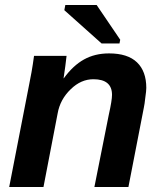

<svg xmlns="http://www.w3.org/2000/svg" viewBox="-20 -753 651 773"><path d="M360 0 418 -291Q431 -349 431 -371Q431 -434 356 -434Q306 -434 265 -394Q222 -353 212 -296L155 0H17L98 -416Q102 -435 107 -463Q112 -491 117 -528H248Q248 -526 246.5 -516Q245 -506 243 -487L236 -438H237Q274 -489 318 -513.5Q362 -538 419 -538Q494 -538 531.5 -502Q569 -466 569 -399Q569 -393 568 -383.5Q567 -374 565 -360Q562 -332 559 -319L497 0ZM389 -578 239 -712 243 -733H369L464 -593L461 -578Z"/></svg>

Font: Libra Sans Modern
Style: Bold Italic
Weight: 700
Italic angle: -12°
Foundry: Stefan Peev, Context Ltd
Version: Version 1.000